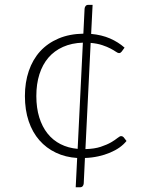

<svg xmlns="http://www.w3.org/2000/svg" viewBox="-20 -644 620 790"><path d="M321 -468.5Q275 -467 239.2 -451Q203.5 -435 179.2 -406.8Q155 -378.5 142.2 -338.5Q129.5 -298.5 129.5 -249Q129.5 -200 141.5 -161.2Q153.5 -122.5 175.5 -94.8Q197.5 -67 229 -51Q260.5 -35 299.5 -31.5ZM500.5 -64Q489 -49.5 471.8 -37.2Q454.5 -25 432.5 -15.8Q410.5 -6.5 384.5 -0.8Q358.5 5 329.5 6L324.5 111Q324 117.5 320.2 122Q316.5 126.5 309.5 126.5H291.5L297.5 6Q249.5 3 210 -15.8Q170.5 -34.5 142 -67Q113.5 -99.5 98 -145.5Q82.5 -191.5 82.5 -249Q82.5 -305 98.5 -352Q114.5 -399 145.2 -432.8Q176 -466.5 220.8 -485.5Q265.5 -504.5 323 -505.5L328 -608Q328.5 -614.5 332.2 -619.2Q336 -624 343 -624H361L355 -504.5Q398.5 -500.5 432.5 -485.8Q466.5 -471 492.5 -448L480.5 -431.5Q478 -429 475.8 -427.2Q473.5 -425.5 469.5 -425.5Q465 -425.5 456.8 -431.2Q448.5 -437 434.8 -444.2Q421 -451.5 401 -458.2Q381 -465 353 -467.5L331.5 -30.5Q369 -31.5 394.5 -40Q420 -48.5 436.8 -58.2Q453.5 -68 463.2 -76Q473 -84 478.5 -84Q484 -84 488.5 -79.5Z"/></svg>

Font: Lato 2
Style: Regular
Weight: 300
Designer: Lukasz Dziedzic with Adam Twardoch and Botio Nikoltchev
Foundry: tyPoland Lukasz Dziedzic
Version: Version 2.015; 2015-08-06; http://www.latofonts.com/